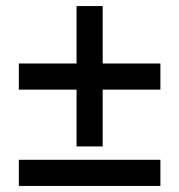

<svg xmlns="http://www.w3.org/2000/svg" viewBox="-20 -612 590 632"><path d="M42 0V-86H508V0ZM42 -317V-403H508V-317ZM318 -130H232V-592H318Z"/></svg>

Font: Ysabeau Office
Style: Bold
Weight: 700
Designer: Christian Thalmann (Catharsis Fonts)
Version: Version 2.001;gftools[0.9.30]; featfreeze: tnum,lnum,ss02